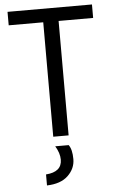

<svg xmlns="http://www.w3.org/2000/svg" viewBox="-61 -715 604 1008"><g transform="rotate(-5 241.0 -211.0)"><path d="M277 51Q295 76 295 126Q295 176 256.5 213Q218 250 145 252V194Q229 188 229 123Q229 89 206 51ZM463 -603H281V0H200V-603H18V-674H463Z"/></g></svg>

Font: Hind Jalandhar
Style: Regular
Weight: 400
Designer: Namrata Goyal
Foundry: Indian Type Foundry
Version: Version 0.702;PS 1.0;hotconv 1.0.81;makeotf.lib2.5.63406